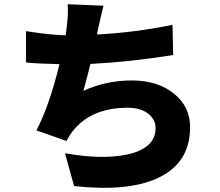

<svg xmlns="http://www.w3.org/2000/svg" viewBox="-20 -829 1040 907"><path d="M798 -569Q590 -536 407 -527Q395 -476 374 -400Q482 -449 602 -449Q724 -449 800 -388Q878 -327 878 -228Q878 -60 728 11Q587 78 330 50L287 -105Q463 -74 580 -99Q715 -128 715 -224Q715 -264 681 -291Q645 -320 583 -320Q407 -320 320 -205Q308 -189 294 -163L152 -213Q213 -329 261 -526Q159 -528 103 -534V-682Q206 -665 290 -662Q295 -694 295 -699Q303 -761 300 -809L469 -802Q464 -785 443 -691L438 -666Q625 -676 795 -712Z"/></svg>

Font: Source Han Sans CN Heavy
Style: Bold
Weight: 900
Designer: Ryoko NISHIZUKA (kana & ideographs); Paul D. Hunt (Latin, Greek & Cyrillic); Wenlong ZHANG (bopomofo); Sandoll Communica
Foundry: Adobe Systems Incorporated
Version: Version 1.000;PS 1;hotconv 1.0.78;makeotf.lib2.5.61930